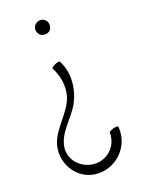

<svg xmlns="http://www.w3.org/2000/svg" viewBox="-153 -708 707 954"><g transform="rotate(-20 201.0 -231.0)"><path d="M221 -600C221 -610 218 -619 211 -627C203 -634 194 -638 184 -638C174 -638 165 -634 157 -627C150 -619 146 -610 146 -600C146 -590 150 -581 157 -573C165 -566 174 -563 184 -563C194 -563 203 -566 211 -573C218 -581 221 -590 221 -600ZM161 -390C191 -333 198 -264 168 -207C131 -135 55 -84 47 -2C38 84 95 163 179 175C286 189 379 100 369 -7C368 -12 356 -12 342 -8C328 -4 317 3 319 7C320 78 259 133 189 125C125 118 75 64 81 2C89 -76 164 -125 200 -193C235 -261 242 -342 207 -410C205 -414 194 -413 181 -407C168 -402 159 -394 161 -390Z"/></g></svg>

Font: Nupuram Condensed Thin
Style: Regular
Weight: 100
Width: 3
Designer: Santhosh Thottingal (santhosh.thottingal@gmail.com)
Foundry: SMC
Version: Version 1.000